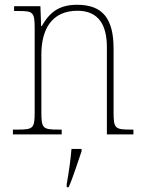

<svg xmlns="http://www.w3.org/2000/svg" viewBox="-20 -562 604 803"><path d="M34 0H238V-20H226C158 -20 153 -25 153 -95V-334C153 -439 196 -517 304 -517C394 -517 427 -455 427 -365V0H538V-20H527C460 -20 455 -25 455 -95V-359C455 -483 410 -542 303 -542C233 -542 190 -516 155 -453H152L149 -536H39V-516H58C119 -516 125 -511 125 -442V-95C125 -25 120 -20 52 -20H34ZM259 208V221H267C285 182 306 113 321 71V61H279C275 108 268 158 259 208Z"/></svg>

Font: Noto Serif Sinhala SemiCondensed Thin
Style: Regular
Weight: 100
Width: 4
Designer: Jelle Bosma - Monotype Design Team
Foundry: Monotype Imaging Inc.
Version: Version 2.007